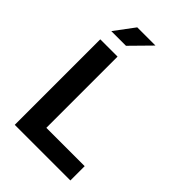

<svg xmlns="http://www.w3.org/2000/svg" viewBox="-269 -1049 1159 1159"><g transform="rotate(45 310.0 -469.5)"><path d="M86.7 0V-730H234.2V0ZM561.5 0H159.8V-122.1H561.5ZM224 -812.1 348.8 -939H193.4L98.7 -812.1Z"/></g></svg>

Font: Monaspace Neon Var ExtraLight
Style: Regular
Weight: 200
Designer: Riley Cran and the Lettermatic Team
Version: Version 1.200 (Monaspace Neon Var)